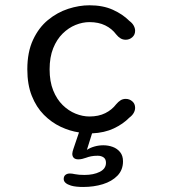

<svg xmlns="http://www.w3.org/2000/svg" viewBox="-20 -508 659 745"><path d="M302.7 217.5Q289.5 217.5 277.6 216.3Q265.7 215.2 255.5 212.2Q227.2 203.5 227.2 186.5Q227.2 176 233.9 170.6Q240.7 165.2 251.3 165.2Q259.5 165.2 270.7 167.8Q277.7 169.3 287.8 170.1Q298 170.8 308 170.8Q343 170.8 367.1 158.8Q391.2 146.7 391.2 123.7Q391.2 109.2 382 102.8Q372.8 96.3 358.8 96.3Q344.3 96.3 333.5 98.5Q322.7 100.7 313.7 104.2Q306.2 106.8 298.8 108.6Q291.5 110.3 283.7 110.3Q272.3 110.3 266.4 104.6Q260.5 98.8 260.5 88.8Q260.5 85 261.8 79.8Q263.2 74.7 264.8 69.8L286.5 5.8Q250.7 0.5 215.2 -16.2Q179.7 -33 150.3 -62.5Q121 -92 103.5 -135.8Q86 -179.7 86 -239Q86 -306 108.2 -353.5Q130.3 -401 166.3 -430.5Q202.3 -460 244.7 -473.8Q287 -487.5 327.2 -487.5Q379.3 -487.5 417.9 -470.1Q456.5 -452.7 481.8 -427Q493.7 -418.3 499 -408.2Q504.3 -398.2 504.3 -388.8Q504.3 -373 493.2 -363.4Q482.2 -353.8 468 -353.8Q456.5 -353.8 447.7 -359.2Q438.8 -364.5 430.8 -374.5Q414.3 -396.7 388.4 -409.4Q362.5 -422.2 327 -422.2Q300.5 -422.2 273.2 -411.2Q246 -400.2 223.2 -377.8Q200.3 -355.3 186.4 -320.8Q172.5 -286.2 172.5 -239Q172.5 -191.8 186.4 -157.2Q200.3 -122.7 223.2 -100.3Q246 -78 273.2 -67Q300.5 -56 327 -56Q362.5 -56 388.4 -68.9Q414.3 -81.8 430.8 -103.5Q439 -113.2 447.8 -118.8Q456.5 -124.3 468 -124.3Q482.2 -124.3 493.2 -114.9Q504.3 -105.5 504.3 -89.5Q504.3 -79.8 498.8 -69.9Q493.3 -60 481.8 -51.5Q458 -27 421.8 -9.8Q385.5 7.3 337.2 9.5L317.2 73.5Q329.7 65.3 346.4 60.5Q363.2 55.7 381 55.7Q400 55.7 417.3 62Q434.7 68.3 446 82.2Q457.3 96 457.3 118Q457.3 151.3 435.8 173.6Q414.2 195.8 379.1 206.7Q344 217.5 302.7 217.5Z"/></svg>

Font: Sono ExtraLight
Style: Regular
Weight: 200
Designer: Tyler Finck
Foundry: Tyler Finck
Version: Version 2.112